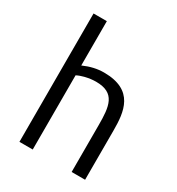

<svg xmlns="http://www.w3.org/2000/svg" viewBox="-185 -896 933 1013"><g transform="rotate(30 281.5 -389.0)"><path d="M487 2H405V-283C405 -397 397 -475 279 -475C237 -475 192 -463 168 -450V2H87V-780H168V-510C211 -529 251 -538 291 -538C476 -538 487 -410 487 -297Z"/></g></svg>

Font: Repo Regular
Style: Regular
Weight: 400
Designer: Stefan Peev
Foundry: Context Ltd
Version: Version 1.502